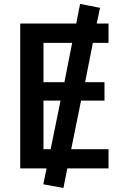

<svg xmlns="http://www.w3.org/2000/svg" viewBox="-20 -849 635 968"><path d="M235.4 -96.7 285.2 -341.8H199.2V-96.7ZM448.2 -632.8 409.2 -434.6H506.8V-341.8H388.7L338.9 -96.7H527.3V0H319.3L299.8 98.6L198.2 80.1L214.8 0H82V-730.5H364.3L383.8 -829.1L484.4 -809.6L467.8 -730.5H527.3V-632.8ZM199.2 -632.8V-434.6H304.7L343.8 -632.8Z"/></svg>

Font: Gen Shin Gothic Medium
Style: Regular
Weight: 500
Designer: [Source Han Sans]
Ryoko NISHIZUKA  (kana & ideographs); Paul D. Hunt (Latin, Greek & Cyrillic); Wenlong ZHANG  (bopomofo
Version: Version 1.002.20150607